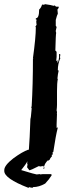

<svg xmlns="http://www.w3.org/2000/svg" viewBox="-107 -752 331 903"><path d="M102.5 35.2V37.1Q102.5 41 98.6 41H96.7V37.1Q98.6 37.1 102.5 35.2ZM28.8 -47.9Q32.7 -95.2 36.1 -193.4Q38.1 -193.4 42 -242.2Q42 -244.1 40 -244.1L42 -253.9Q47.9 -353.5 47.9 -476.6H49.8Q49.8 -478.5 47.9 -478.5Q61.5 -576.2 61.5 -623Q59.6 -627 59.6 -628.9Q62.5 -628.9 65.4 -636.7Q63.5 -640.6 63.5 -642.6H65.4L63.5 -646.5V-650.4L65.4 -660.2H61.5V-666Q77.1 -666 77.1 -707Q86.9 -716.3 90.8 -730.5H96.7L100.6 -728.5Q101.1 -732.4 104.5 -732.4Q133.8 -728.5 145.5 -724.6Q149.4 -726.6 151.4 -726.6Q151.4 -723.6 157.2 -720.7H168.9V-714.8L163.1 -707L165 -687.5Q161.1 -681.6 155.3 -658.2V-630.9L159.2 -625L155.3 -607.4Q155.3 -601.1 157.2 -597.7Q155.3 -592.3 153.3 -513.7Q156.2 -513.7 159.2 -507.8V-484.4L157.2 -464.8L163.1 -468.8V-457Q167.5 -457 170.9 -482.4V-498H172.9Q176.8 -497.6 176.8 -494.1L174.8 -482.4L176.8 -478.5Q165 -452.6 165 -421.9L168.9 -419.9Q165 -403.8 163.1 -382.8Q163.1 -380.9 165 -380.9Q161.1 -361.8 161.1 -324.2V-259.8Q161.1 -249 159.2 -232.4Q161.1 -229.5 161.1 -220.7H159.2Q159.2 -218.8 161.1 -218.8Q159.2 -182.6 159.2 -166V-150.4L163.1 -152.3H165Q155.3 -115.7 143.6 -37.1L139.6 -35.2L141.6 -31.2L139.6 -27.3Q141.6 -27.3 141.6 -25.4Q137.7 -23.4 135.7 -23.4Q137.7 -19.5 137.7 -17.6Q127.9 -6.8 127.9 -3.9Q127.9 -1 120.1 3.9Q120.1 2 118.2 2Q103.5 16.1 100.6 31.2H96.7V27.3Q90.8 29.3 90.8 31.2L86.9 29.3Q85 29.3 85 31.2L75.2 29.3Q37.6 48.8 30.3 48.8Q30.3 46.9 20.5 35.2V33.2L22.5 21.5Q20.5 17.6 20.5 15.6Q20.5 13.2 22.5 6.3Q16.1 18.6 -7.3 47.9Q59.6 68.4 65.4 68.4Q67.4 68.4 79.6 66.9Q82 66.9 82 68.4L93.8 66.9H130.9Q135.7 67.4 135.7 69.8V72.8Q124 91.8 105.5 111.3Q76.7 127.9 48.8 127.9Q48.8 130.9 44.4 130.9Q38.1 130.9 30.3 127.9Q30.3 130.9 25.4 130.9Q-86.9 87.4 -86.9 52.2V47.9Q-86.9 25.9 -44.9 -6.8Q-2.4 -38.1 25.4 -47.9Z"/></svg>

Font: Mister Brush
Style: Regular
Weight: 400
Designer: GGBotNet
Foundry: GGBotNet
Version: 1.00